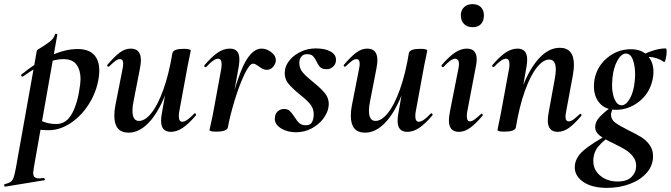

<svg xmlns="http://www.w3.org/2000/svg" viewBox="-92 -631 3256 932"><path d="M-69 263Q-49 258 -40 251.5Q-31 245 -26 231Q-21 217 -15 185L87 -386Q87 -388 104 -398Q132 -415 151 -430Q170 -445 175 -464Q176 -468 181.5 -467Q187 -466 186 -462L73 178Q69 202 69 207Q69 222 76 228.5Q83 235 99 235Q104 235 120 233Q124 233 125.5 238Q127 243 123 244L-67 275Q-70 276 -71.5 270Q-73 264 -69 263ZM57 -8 67 -70Q92 -51 119 -40Q146 -29 182 -29Q230 -29 258 -80.5Q286 -132 297 -220Q299 -238 299 -247Q299 -290 279.5 -317Q260 -344 216 -344Q173 -344 126.5 -323.5Q80 -303 20 -260Q19 -259 17 -259Q13 -259 11 -263Q9 -267 13 -270Q81 -326 151.5 -359.5Q222 -393 285 -393Q337 -393 363.5 -366Q390 -339 390 -288Q390 -271 387 -253Q377 -186 340.5 -127.5Q304 -69 251.5 -34Q199 1 145 1Q100 1 57 -8Z M463 -69Q463 -95 468 -119L503 -297Q506 -312 506 -321Q506 -344 490 -344Q480 -344 468.5 -335.5Q457 -327 438 -309Q436 -307 434 -307Q431 -307 429 -310.5Q427 -314 430 -317Q464 -357 489.5 -376Q515 -395 543 -395Q592 -395 592 -338Q592 -324 587 -297L556 -138Q551 -116 551 -93Q551 -44 583 -44Q612 -44 643 -82.5Q674 -121 701 -196Q728 -271 745 -374L763 -373Q744 -255 709 -168Q674 -81 628.5 -34Q583 13 532 13Q463 13 463 -69ZM690 -44Q690 -59 693 -77L745 -374Q750 -394 801 -394Q818 -394 826 -391.5Q834 -389 834 -386L830 -365Q820 -318 819 -312L778 -89Q776 -80 776 -67Q776 -40 793 -40Q814 -40 851 -80Q852 -81 854 -81Q857 -81 859 -77.5Q861 -74 859 -71Q823 -29 794.5 -10Q766 9 737 9Q690 9 690 -44Z M1178 -395Q1202 -395 1224.5 -378Q1247 -361 1247 -339Q1247 -323 1234.5 -307.5Q1222 -292 1203 -292Q1185 -292 1164 -309Q1157 -314 1150 -318Q1143 -322 1136 -322Q1119 -322 1094 -269Q1069 -216 1046.5 -142Q1024 -68 1014 -12L1004 -13Q1034 -175 1077.5 -285Q1121 -395 1178 -395ZM925 0Q926 -7 931.5 -30Q937 -53 941 -74L982 -297Q984 -313 984 -318Q984 -346 966 -346Q946 -346 909 -306Q908 -305 906 -305Q902 -305 900 -308.5Q898 -312 901 -315Q937 -357 965.5 -376Q994 -395 1023 -395Q1048 -395 1059 -381.5Q1070 -368 1070 -342Q1070 -327 1067 -309L1014 -12Q1012 -3 998 2.5Q984 8 958 8Q925 8 925 0Z M1242 -54Q1242 -77 1255 -89.5Q1268 -102 1287 -102Q1304 -102 1314 -93Q1324 -84 1337 -64Q1350 -43 1361.5 -33Q1373 -23 1393 -23Q1410 -23 1418.5 -32.5Q1427 -42 1430 -63Q1431 -67 1431 -75Q1431 -104 1414 -125Q1397 -146 1361 -174Q1325 -204 1307.5 -225.5Q1290 -247 1290 -277Q1290 -283 1292 -295Q1297 -320 1317.5 -343Q1338 -366 1370.5 -381Q1403 -396 1441 -396Q1486 -396 1512.5 -381Q1539 -366 1539 -341Q1539 -320 1525 -307.5Q1511 -295 1494 -295Q1473 -295 1463 -304.5Q1453 -314 1445 -332Q1436 -350 1427 -359Q1418 -368 1398 -368Q1382 -368 1373 -358.5Q1364 -349 1362 -337Q1361 -333 1361 -325Q1361 -299 1378 -279Q1395 -259 1430 -231Q1468 -200 1486 -177.5Q1504 -155 1504 -125Q1504 -120 1502 -108Q1497 -81 1476 -53.5Q1455 -26 1420.5 -7.5Q1386 11 1345 11Q1302 11 1272 -8Q1242 -27 1242 -54Z M1611 -69Q1611 -95 1616 -119L1651 -297Q1654 -312 1654 -321Q1654 -344 1638 -344Q1628 -344 1616.5 -335.5Q1605 -327 1586 -309Q1584 -307 1582 -307Q1579 -307 1577 -310.5Q1575 -314 1578 -317Q1612 -357 1637.5 -376Q1663 -395 1691 -395Q1740 -395 1740 -338Q1740 -324 1735 -297L1704 -138Q1699 -116 1699 -93Q1699 -44 1731 -44Q1760 -44 1791 -82.5Q1822 -121 1849 -196Q1876 -271 1893 -374L1911 -373Q1892 -255 1857 -168Q1822 -81 1776.5 -34Q1731 13 1680 13Q1611 13 1611 -69ZM1838 -44Q1838 -59 1841 -77L1893 -374Q1898 -394 1949 -394Q1966 -394 1974 -391.5Q1982 -389 1982 -386L1978 -365Q1968 -318 1967 -312L1926 -89Q1924 -80 1924 -67Q1924 -40 1941 -40Q1962 -40 1999 -80Q2000 -81 2002 -81Q2005 -81 2007 -77.5Q2009 -74 2007 -71Q1971 -29 1942.5 -10Q1914 9 1885 9Q1838 9 1838 -44Z M2087 -47Q2087 -62 2092 -89L2133 -297Q2136 -311 2136 -320Q2136 -333 2131 -339.5Q2126 -346 2118 -346Q2097 -346 2061 -306Q2060 -305 2058 -305Q2054 -305 2052 -308.5Q2050 -312 2052 -315Q2088 -357 2117 -376Q2146 -395 2174 -395Q2222 -395 2222 -343Q2222 -326 2218 -309L2176 -89Q2174 -80 2174 -66Q2174 -42 2189 -42Q2199 -42 2211.5 -51Q2224 -60 2242 -77Q2244 -79 2246 -79Q2249 -79 2251 -75.5Q2253 -72 2250 -69Q2216 -29 2189.5 -10Q2163 9 2135 9Q2087 9 2087 -47ZM2145 -557Q2145 -581 2160.5 -596Q2176 -611 2202 -611Q2228 -611 2242.5 -596Q2257 -581 2257 -557Q2257 -529 2242.5 -514Q2228 -499 2202 -499Q2176 -499 2160.5 -514.5Q2145 -530 2145 -557Z M2567 -47Q2567 -62 2572 -89L2601 -248Q2606 -276 2606 -293Q2606 -342 2574 -342Q2545 -342 2514 -303.5Q2483 -265 2456 -190Q2429 -115 2412 -12L2394 -13Q2413 -131 2448 -218Q2483 -305 2528.5 -352Q2574 -399 2625 -399Q2694 -399 2694 -316Q2694 -297 2689 -267L2656 -89Q2653 -74 2653 -65Q2653 -42 2669 -42Q2679 -42 2691.5 -51Q2704 -60 2722 -77Q2724 -79 2725 -79Q2728 -79 2730 -75.5Q2732 -72 2730 -69Q2696 -29 2669.5 -10Q2643 9 2615 9Q2567 9 2567 -47ZM2323 0 2327 -21Q2337 -68 2338 -74L2379 -297Q2381 -306 2381 -319Q2381 -346 2364 -346Q2343 -346 2306 -306Q2305 -305 2303 -305Q2300 -305 2298 -308.5Q2296 -312 2298 -315Q2334 -357 2362.5 -376Q2391 -395 2420 -395Q2467 -395 2467 -342Q2467 -327 2464 -309L2412 -12Q2407 8 2356 8Q2323 8 2323 0Z M2698 181Q2698 136 2741 99Q2784 62 2868 18L2875 26Q2837 51 2812.5 80Q2788 109 2788 151Q2788 194 2822 222Q2856 250 2906 250Q2952 250 2974 227.5Q2996 205 2996 174Q2996 148 2980.5 128.5Q2965 109 2944 96Q2923 83 2886 65Q2841 44 2819 27Q2797 10 2797 -14Q2797 -40 2819.5 -64Q2842 -88 2890 -123L2897 -116Q2887 -111 2880.5 -98.5Q2874 -86 2874 -74Q2874 -51 2894 -36Q2914 -21 2958 1Q2997 20 3020.5 34.5Q3044 49 3061 72Q3078 95 3078 127Q3078 173 3047 208Q3016 243 2965 262Q2914 281 2855 281Q2782 281 2740 252.5Q2698 224 2698 181ZM2791 -212Q2791 -228 2794 -246Q2806 -309 2856 -350.5Q2906 -392 2970 -392Q3023 -392 3051.5 -361Q3080 -330 3080 -282Q3080 -262 3076 -246Q3062 -179 3011 -138.5Q2960 -98 2899 -98Q2847 -98 2819 -130Q2791 -162 2791 -212ZM2989 -237Q2991 -257 2991 -269Q2991 -311 2980 -341Q2969 -371 2946 -371Q2924 -371 2905 -337Q2886 -303 2881 -253Q2879 -229 2879 -219Q2879 -175 2892 -147.5Q2905 -120 2925 -120Q2947 -120 2965.5 -152.5Q2984 -185 2989 -237ZM3139 -396Q3144 -396 3144 -380Q3144 -363 3139.5 -345Q3135 -327 3131 -330Q3115 -342 3094 -348.5Q3073 -355 3052 -355Q3028 -355 3008 -346L3007 -353Q3037 -372 3073.5 -384Q3110 -396 3139 -396Z"/></svg>

Font: Cormorant Garamond
Style: Bold Italic
Weight: 700
Italic angle: -10°
Designer: Christian Thalmann (Catharsis Fonts)
Foundry: Catharsis Fonts
Version: Version 4.000